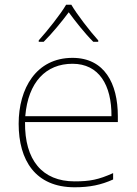

<svg xmlns="http://www.w3.org/2000/svg" viewBox="-20 -783 580 813"><path d="M282 -763H260C236 -722 181 -653 144 -612V-606H165C202 -643 243 -693 271 -731C299 -693 338 -643 375 -606H396V-612C359 -653 306 -722 282 -763ZM287 -538C133 -538 59 -408 59 -259C59 -104 130 10 296 10C360 10 408 0 459 -23V-50C397 -22 360 -15 296 -15C159 -15 84 -105 86 -266H479V-291C479 -430 422 -538 287 -538ZM287 -513C399 -513 453 -423 452 -291H87C99 -436 175 -513 287 -513Z"/></svg>

Font: Noto Sans Thai Looped Thin
Style: Regular
Weight: 100
Designer: Sasikarn Vongin, Ben Mitchell
Foundry: The Fontpad Ltd
Version: Version 1.001